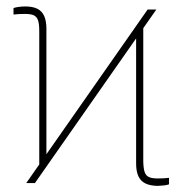

<svg xmlns="http://www.w3.org/2000/svg" viewBox="-20 -576 576 604"><path d="M444.3 -545.9H471.7L89.8 0H62.5ZM103.5 -478.5Q103.5 -501 99.6 -512.2Q95.7 -523.4 86.4 -527.8Q77.1 -532.2 58.6 -532.2Q38.1 -532.2 22.5 -530.3V-550.8Q30.3 -553.2 39.8 -554.4Q49.3 -555.7 59.6 -555.7Q83 -555.7 97.7 -548.3Q112.3 -541 119.1 -525.4Q126 -509.8 126 -485.4V-55.7L103.5 -35.2ZM408.2 -61.5V-491.2L430.7 -511.7V-68.4Q431.2 -45.9 435.1 -34.7Q439 -23.4 448.5 -19Q458 -14.6 476.6 -14.6Q496.6 -14.6 511.7 -16.6V3.9Q504.9 6.3 496.1 7.3Q487.3 8.3 475.6 8.8Q452.1 8.3 437.3 1Q422.4 -6.3 415.3 -21.7Q408.2 -37.1 408.2 -61.5Z"/></svg>

Font: Intratopia Thin
Style: Regular
Weight: 100
Designer: Rasmus Andersson
Foundry: rsms
Version: Version 3.000;Glyphs 3.2.3 (3260)